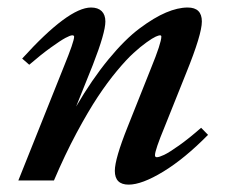

<svg xmlns="http://www.w3.org/2000/svg" viewBox="-20 -485 612 516"><path d="M29.3 0 151.9 -306.6Q179.2 -373.5 179.2 -386.2Q179.2 -390.1 174.3 -390.1Q168.9 -390.1 155.8 -383.1Q142.6 -376 116.5 -357.2Q90.3 -338.4 58.6 -311L39.6 -327.6Q164.1 -464.8 224.6 -464.8Q243.2 -464.8 253.2 -455.1Q263.2 -445.3 263.2 -427.2Q263.2 -397 229.5 -310.5L184.6 -198.7Q227.1 -271.5 271.7 -325.7Q316.4 -379.9 355.5 -408.9Q394.5 -438 426.3 -451.4Q458 -464.8 484.4 -464.8Q522.5 -464.8 522.5 -427.2Q522.5 -392.6 480.5 -289.1L422.4 -144Q396.5 -81.5 396.5 -67.9Q396.5 -62.5 401.4 -62.5Q407.7 -62.5 421.1 -68.8Q434.6 -75.2 461.4 -94.2Q488.3 -113.3 520.5 -141.6L539.1 -122.6Q476.1 -58.6 418.7 -23.7Q361.3 11.2 325.7 11.2Q288.6 11.2 288.6 -25.9Q288.6 -58.1 323.2 -144.5L385.7 -301.3Q413.6 -369.6 413.6 -386.7Q413.6 -390.1 409.7 -390.1Q406.7 -390.1 398.4 -386.5Q390.1 -382.8 374 -371.3Q357.9 -359.9 338.9 -342.5Q319.8 -325.2 294.2 -294.4Q268.6 -263.7 242.7 -224.6Q216.8 -185.5 185.5 -127.2Q154.3 -68.8 125 0Z"/></svg>

Font: Elstob 6pt SemiBold
Style: Italic
Weight: 600
Italic angle: -20°
Designer: Peter S. Baker
Version: Version 1.015